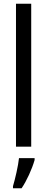

<svg xmlns="http://www.w3.org/2000/svg" viewBox="-20 -831 250 1021"><path d="M146 -51V-811H65V-51ZM164 20V10H81C77 50 60 123 49 159V170H95C122 130 150 69 164 20Z"/></svg>

Font: Noto Sans Tamil UI ExtraCondensed
Style: Regular
Weight: 400
Width: 2
Designer: Jelle Bosma - Monotype Design Team
Foundry: Monotype Imaging Inc.
Version: Version 2.004